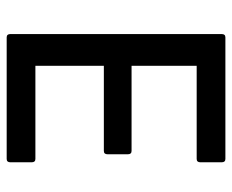

<svg xmlns="http://www.w3.org/2000/svg" viewBox="-80 -615 695 575"><g transform="rotate(90 267.5 -327.5)"><path d="M92 0Q82 0 82 -11V-644Q82 -655 92 -655H456Q466 -655 466 -644V-580Q466 -569 456 -569H177V-374H432Q442 -374 442 -363V-302Q442 -291 432 -291H177V-86H456Q466 -86 466 -75V-11Q466 0 456 0Z"/></g></svg>

Font: Sofia Sans Medium
Style: Regular
Weight: 500
Designer: Botio Nikoltchev, Ani Petrova
Foundry: lettersoup
Version: Version 4.101; ttfautohint (v1.8.4.7-5d5b)